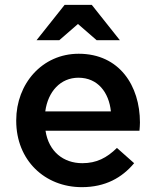

<svg xmlns="http://www.w3.org/2000/svg" viewBox="-20 -761 644 793"><path d="M318 12C415 12 484 -27 534 -87L463 -150C421 -109 379 -87 320 -87C242 -87 181 -135 168 -221H556C557 -233 558 -244 558 -255C558 -407 473 -539 305 -539C154 -539 47 -415 47 -264V-262C47 -99 165 12 318 12ZM438 -301H167C178 -383 230 -440 304 -440C384 -440 430 -379 438 -301ZM247 -741 131 -595H225L302 -662L379 -595H475L359 -741Z"/></svg>

Font: Mission Medium
Style: Regular
Weight: 500
Version: Version 1.000;FEAKit 1.0